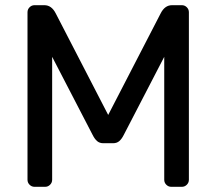

<svg xmlns="http://www.w3.org/2000/svg" viewBox="-20 -720 834 740"><path d="M599 -668Q615 -700 643 -700H681Q692 -700 700 -692Q708 -684 708 -673V-27Q708 -16 700 -8Q692 0 681 0H640Q629 0 621 -8Q613 -16 613 -27V-501L457 -200Q449 -184 439.5 -176Q430 -168 416 -168H378Q364 -168 354.5 -176Q345 -184 337 -200L181 -501V-27Q181 -16 173 -8Q165 0 154 0H113Q102 0 94 -8Q86 -16 86 -27V-673Q86 -684 94 -692Q102 -700 113 -700H151Q179 -700 195 -668L397 -277Z"/></svg>

Font: Hezaedrus
Style: Regular
Weight: 400
Designer: Hubert & Fischer
Foundry: Hubert & Fischer
Version: Version 1.10;September 3, 2019;FontCreator 11.5.0.2425 64-bi